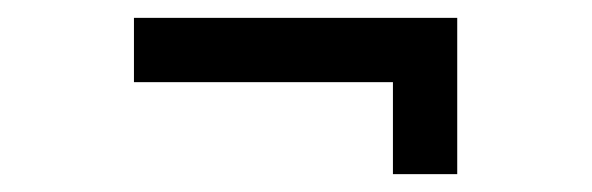

<svg xmlns="http://www.w3.org/2000/svg" viewBox="-20 -385 663 215"><path d="M130 -293V-365H492V-293ZM420 -190V-365H492V-190Z"/></svg>

Font: Figtree Light
Style: Regular
Weight: 400
Version: Version 2.002